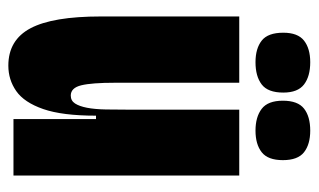

<svg xmlns="http://www.w3.org/2000/svg" viewBox="-168 -566 746 449"><g transform="rotate(90 204.5 -341.0)"><path d="M133 12Q73 12 45.5 -40Q18 -92 18 -204V-528H173V-238Q173 -183 179 -158.5Q185 -134 203 -134Q215 -134 221.5 -144Q228 -154 231.5 -172Q235 -190 235.5 -216.5Q236 -243 236 -276V-528H390V-243V0H258V-193H250Q250 -114 234.5 -69.5Q219 -25 192.5 -6.5Q166 12 133 12ZM285 -566Q253 -566 234 -580.5Q215 -595 215 -630Q215 -665 233.5 -679.5Q252 -694 285 -694Q317 -694 335.5 -679.5Q354 -665 354 -630Q354 -595 335.5 -580.5Q317 -566 285 -566ZM125 -566Q93 -566 74.5 -580.5Q56 -595 56 -631Q56 -665 74.5 -679.5Q93 -694 125 -694Q158 -694 177 -679.5Q196 -665 196 -631Q196 -595 177 -580.5Q158 -566 125 -566Z"/></g></svg>

Font: Bricolage Grotesque 96pt ExtraBold Condensed
Style: Regular
Weight: 800
Width: 3
Version: Version 1.001;gftools[0.9.33.dev8+g029e19f]